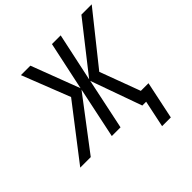

<svg xmlns="http://www.w3.org/2000/svg" viewBox="-287 -901 1277 1277"><g transform="rotate(-45 352.0 -262.0)"><path d="M521 190 561 0H525L396 -361L320 0H238L314 -361L40 0H-59L230 -375L97 -714H186L316 -372L389 -714H471L398 -373L666 -714H763L481 -361L587 -76H659L603 190Z"/></g></svg>

Font: Noto Sans UI SemiCondensed
Style: Italic
Weight: 400
Width: 4
Italic angle: -12°
Designer: Monotype Design Team
Foundry: Monotype Imaging Inc.
Version: Version 1.901